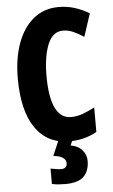

<svg xmlns="http://www.w3.org/2000/svg" viewBox="-63 -765 616 1046"><g transform="rotate(-5 245.5 -242.0)"><path d="M311 -594Q254 -594 227 -527.5Q200 -461 200 -355Q200 -240 228.5 -180.5Q257 -121 315 -121Q347 -121 378 -132.5Q409 -144 444 -162V-28Q377 10 294 10Q173 10 108 -84.5Q43 -179 43 -356Q43 -464 73 -547Q103 -630 160.5 -677Q218 -724 298 -724Q343 -724 384 -711.5Q425 -699 465 -675L424 -550Q395 -569 367 -581.5Q339 -594 311 -594ZM383 124Q383 179 352.5 209.5Q322 240 251 240Q230 240 212.5 238.5Q195 237 178 233V149Q193 152 209 154.5Q225 157 235 157Q268 157 268 127Q268 109 251 97Q234 85 199 82L234 0H312L298 33Q339 40 361 66Q383 92 383 124Z"/></g></svg>

Font: Noto Sans Sinhala ExtraCondensed ExtraBold
Style: Regular
Weight: 800
Width: 2
Designer: Jelle Bosma - Monotype Design Team
Foundry: Monotype Imaging Inc.
Version: Version 2.006; ttfautohint (v1.8.4.7-5d5b)